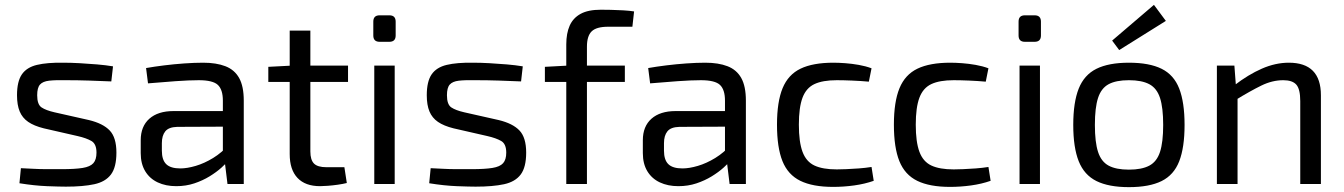

<svg xmlns="http://www.w3.org/2000/svg" viewBox="-20 -757 5530 790"><path d="M240 -499Q272 -499 308 -497Q344 -495 379.5 -492Q415 -489 445 -484L438 -422Q392 -424 345.5 -425.5Q299 -427 253 -427Q208 -428 182 -425Q156 -422 144.5 -409Q133 -396 133 -365Q133 -327 151 -315Q169 -303 204 -295L346 -263Q404 -249 431.5 -220Q459 -191 459 -129Q459 -69 436.5 -39Q414 -9 368 1Q322 11 251 11Q225 11 173.5 9Q122 7 60 -3L66 -65Q90 -64 117 -62.5Q144 -61 173.5 -61Q203 -61 234 -61Q289 -61 320 -66Q351 -71 364 -85.5Q377 -100 377 -129Q377 -165 356 -177Q335 -189 300 -197L160 -229Q120 -239 96 -255.5Q72 -272 61 -298.5Q50 -325 50 -365Q50 -422 70 -451Q90 -480 132 -490Q174 -500 240 -499Z M816 -499Q870 -499 907.5 -484.5Q945 -470 964 -436Q983 -402 983 -343V0H916L903 -106L897 -117V-343Q897 -388 876.5 -407.5Q856 -427 798 -427Q760 -427 702.5 -423Q645 -419 589 -414L581 -477Q615 -483 655.5 -488Q696 -493 738 -496Q780 -499 816 -499ZM943 -300 942 -236 709 -235Q674 -234 660 -216.5Q646 -199 646 -168V-137Q646 -99 664 -81.5Q682 -64 722 -64Q750 -64 785.5 -74.5Q821 -85 857 -107Q893 -129 923 -163V-100Q912 -86 891.5 -67.5Q871 -49 842.5 -31.5Q814 -14 779.5 -2.5Q745 9 705 9Q662 9 629 -6.5Q596 -22 577.5 -52.5Q559 -83 559 -127V-180Q559 -237 594.5 -268.5Q630 -300 694 -300Z M1257 -631V-134Q1257 -99 1272 -84Q1287 -69 1323 -69H1397L1407 -4Q1391 0 1370 3Q1349 6 1329 7.5Q1309 9 1297 9Q1236 9 1204 -25Q1172 -59 1172 -123V-631ZM1412 -487V-420H1084V-482L1180 -487Z M1604 -487V0H1520V-487ZM1582 -694Q1608 -694 1608 -668V-611Q1608 -585 1582 -585H1542Q1516 -585 1516 -611V-668Q1516 -694 1542 -694Z M1926 -499Q1958 -499 1994 -497Q2030 -495 2065.5 -492Q2101 -489 2131 -484L2124 -422Q2078 -424 2031.5 -425.5Q1985 -427 1939 -427Q1894 -428 1868 -425Q1842 -422 1830.5 -409Q1819 -396 1819 -365Q1819 -327 1837 -315Q1855 -303 1890 -295L2032 -263Q2090 -249 2117.5 -220Q2145 -191 2145 -129Q2145 -69 2122.5 -39Q2100 -9 2054 1Q2008 11 1937 11Q1911 11 1859.5 9Q1808 7 1746 -3L1752 -65Q1776 -64 1803 -62.5Q1830 -61 1859.5 -61Q1889 -61 1920 -61Q1975 -61 2006 -66Q2037 -71 2050 -85.5Q2063 -100 2063 -129Q2063 -165 2042 -177Q2021 -189 1986 -197L1846 -229Q1806 -239 1782 -255.5Q1758 -272 1747 -298.5Q1736 -325 1736 -365Q1736 -422 1756 -451Q1776 -480 1818 -490Q1860 -500 1926 -499Z M2452 -717Q2468 -717 2493 -716.5Q2518 -716 2544 -714.5Q2570 -713 2589 -710L2582 -647H2482Q2434 -647 2414.5 -628Q2395 -609 2395 -565V0H2310V-574Q2310 -620 2324 -651.5Q2338 -683 2369 -700Q2400 -717 2452 -717ZM2551 -487V-420H2222V-482L2315 -487Z M2882 -499Q2936 -499 2973.5 -484.5Q3011 -470 3030 -436Q3049 -402 3049 -343V0H2982L2969 -106L2963 -117V-343Q2963 -388 2942.5 -407.5Q2922 -427 2864 -427Q2826 -427 2768.5 -423Q2711 -419 2655 -414L2647 -477Q2681 -483 2721.5 -488Q2762 -493 2804 -496Q2846 -499 2882 -499ZM3009 -300 3008 -236 2775 -235Q2740 -234 2726 -216.5Q2712 -199 2712 -168V-137Q2712 -99 2730 -81.5Q2748 -64 2788 -64Q2816 -64 2851.5 -74.5Q2887 -85 2923 -107Q2959 -129 2989 -163V-100Q2978 -86 2957.5 -67.5Q2937 -49 2908.5 -31.5Q2880 -14 2845.5 -2.5Q2811 9 2771 9Q2728 9 2695 -6.5Q2662 -22 2643.5 -52.5Q2625 -83 2625 -127V-180Q2625 -237 2660.5 -268.5Q2696 -300 2760 -300Z M3409 -499Q3431 -499 3458 -497Q3485 -495 3513.5 -490Q3542 -485 3566 -476L3555 -421Q3522 -424 3485.5 -425.5Q3449 -427 3423 -427Q3365 -427 3331 -411Q3297 -395 3282 -355Q3267 -315 3267 -244Q3267 -173 3282 -132.5Q3297 -92 3331 -76Q3365 -60 3423 -60Q3438 -60 3462 -61Q3486 -62 3513.5 -64Q3541 -66 3566 -70L3575 -13Q3538 0 3494.5 6Q3451 12 3408 12Q3324 12 3273 -13Q3222 -38 3199.5 -94Q3177 -150 3177 -244Q3177 -338 3200 -394Q3223 -450 3274 -474.5Q3325 -499 3409 -499Z M3890 -499Q3912 -499 3939 -497Q3966 -495 3994.5 -490Q4023 -485 4047 -476L4036 -421Q4003 -424 3966.5 -425.5Q3930 -427 3904 -427Q3846 -427 3812 -411Q3778 -395 3763 -355Q3748 -315 3748 -244Q3748 -173 3763 -132.5Q3778 -92 3812 -76Q3846 -60 3904 -60Q3919 -60 3943 -61Q3967 -62 3994.5 -64Q4022 -66 4047 -70L4056 -13Q4019 0 3975.5 6Q3932 12 3889 12Q3805 12 3754 -13Q3703 -38 3680.5 -94Q3658 -150 3658 -244Q3658 -338 3681 -394Q3704 -450 3755 -474.5Q3806 -499 3890 -499Z M4259 -487V0H4175V-487ZM4237 -694Q4263 -694 4263 -668V-611Q4263 -585 4237 -585H4197Q4171 -585 4171 -611V-668Q4171 -694 4197 -694Z M4625 -499Q4709 -499 4759.5 -474Q4810 -449 4832 -392.5Q4854 -336 4854 -243Q4854 -150 4832 -93.5Q4810 -37 4759.5 -12Q4709 13 4625 13Q4542 13 4491.5 -12Q4441 -37 4418.5 -93.5Q4396 -150 4396 -243Q4396 -336 4418.5 -392.5Q4441 -449 4491.5 -474Q4542 -499 4625 -499ZM4625 -427Q4572 -427 4541.5 -410.5Q4511 -394 4498 -354Q4485 -314 4485 -243Q4485 -172 4498 -132Q4511 -92 4541.5 -75.5Q4572 -59 4625 -59Q4678 -59 4709 -75.5Q4740 -92 4753 -132Q4766 -172 4766 -243Q4766 -314 4753 -354Q4740 -394 4709 -410.5Q4678 -427 4625 -427ZM4728 -737 4777 -671 4585 -551 4556 -590Z M5283 -499Q5415 -499 5415 -365V0H5330V-341Q5330 -390 5314 -408.5Q5298 -427 5260 -427Q5215 -427 5170 -405Q5125 -383 5063 -345L5059 -406Q5116 -450 5172 -474.5Q5228 -499 5283 -499ZM5059 -487 5066 -394 5072 -379V0H4987V-487Z"/></svg>

Font: Exo 2
Style: Regular
Weight: 400
Designer: Natanael Gama
Foundry: Natanael Gama
Version: Version 2.010